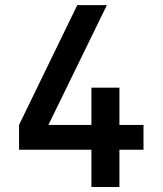

<svg xmlns="http://www.w3.org/2000/svg" viewBox="-20 -743 646 763"><path d="M55.7 -246.6 287.1 -722.7H404.8L172.4 -246.6H343.3V-394.5H454.6V-246.6H550.3V-147.9H454.6V0H343.3V-147.9H55.7Z"/></svg>

Font: Giphurs Medium
Style: Regular
Weight: 500
Version: Version 0.920; ttfautohint (v1.8.4.7-5d5b)